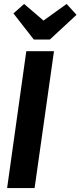

<svg xmlns="http://www.w3.org/2000/svg" viewBox="-20 -951 407 971"><path d="M155 0H16L113 -692H253ZM367 -876 232 -751H151L48 -883L102 -931L200 -847L317 -931Z"/></svg>

Font: Fira Sans Compressed SemiBold
Style: Italic
Weight: 600
Width: 1
Italic angle: -8°
Designer: bBox Type GmbH & Carrois Corporate GbR & Edenspiekermann AG
Foundry: bBox Type GmbH & Carrois Corporate GbR & Edenspiekermann AG
Version: Version 4.301